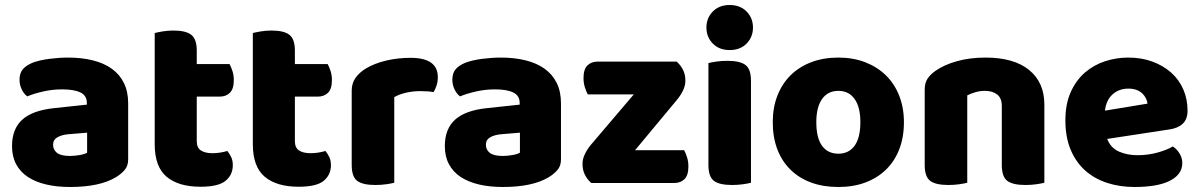

<svg xmlns="http://www.w3.org/2000/svg" viewBox="-20 -731 4794 767"><path d="M260 -108Q277 -108 297.5 -111.5Q318 -115 328 -121V-201L256 -195Q228 -193 210 -183Q192 -173 192 -153Q192 -133 207.5 -120.5Q223 -108 260 -108ZM252 -501Q306 -501 350.5 -490Q395 -479 426.5 -456.5Q458 -434 475 -399.5Q492 -365 492 -318V-94Q492 -68 477.5 -51.5Q463 -35 443 -23Q378 16 260 16Q207 16 164.5 6Q122 -4 91.5 -24Q61 -44 44.5 -75Q28 -106 28 -147Q28 -216 69 -253Q110 -290 196 -299L327 -313V-320Q327 -349 301.5 -361.5Q276 -374 228 -374Q191 -374 154.5 -366Q118 -358 89 -346Q76 -355 67 -373.5Q58 -392 58 -412Q58 -438 70.5 -453.5Q83 -469 109 -480Q138 -491 177.5 -496Q217 -501 252 -501Z M781 15Q693 15 645.5 -25Q598 -65 598 -155V-599Q609 -602 629.5 -605.5Q650 -609 673 -609Q722 -609 744 -592Q766 -575 766 -529V-475H897Q903 -464 908.5 -447.5Q914 -431 914 -411Q914 -376 898.5 -360.5Q883 -345 857 -345H766V-167Q766 -141 782.5 -130Q799 -119 829 -119Q844 -119 860 -121.5Q876 -124 888 -128Q897 -117 903.5 -103.5Q910 -90 910 -71Q910 -33 881.5 -9Q853 15 781 15Z M1173 15Q1085 15 1037.5 -25Q990 -65 990 -155V-599Q1001 -602 1021.5 -605.5Q1042 -609 1065 -609Q1114 -609 1136 -592Q1158 -575 1158 -529V-475H1289Q1295 -464 1300.5 -447.5Q1306 -431 1306 -411Q1306 -376 1290.5 -360.5Q1275 -345 1249 -345H1158V-167Q1158 -141 1174.5 -130Q1191 -119 1221 -119Q1236 -119 1252 -121.5Q1268 -124 1280 -128Q1289 -117 1295.5 -103.5Q1302 -90 1302 -71Q1302 -33 1273.5 -9Q1245 15 1173 15Z M1555 -1Q1544 2 1523.5 5Q1503 8 1479 8Q1429 8 1407 -8.5Q1385 -25 1385 -72V-369Q1385 -398 1400 -419.5Q1415 -441 1441 -457Q1476 -478 1522.5 -489Q1569 -500 1620 -500Q1729 -500 1729 -423Q1729 -405 1724 -389.5Q1719 -374 1712 -363Q1693 -367 1657 -367Q1631 -367 1603.5 -361Q1576 -355 1555 -343Z M1989 -108Q2006 -108 2026.5 -111.5Q2047 -115 2057 -121V-201L1985 -195Q1957 -193 1939 -183Q1921 -173 1921 -153Q1921 -133 1936.5 -120.5Q1952 -108 1989 -108ZM1981 -501Q2035 -501 2079.5 -490Q2124 -479 2155.5 -456.5Q2187 -434 2204 -399.5Q2221 -365 2221 -318V-94Q2221 -68 2206.5 -51.5Q2192 -35 2172 -23Q2107 16 1989 16Q1936 16 1893.5 6Q1851 -4 1820.5 -24Q1790 -44 1773.5 -75Q1757 -106 1757 -147Q1757 -216 1798 -253Q1839 -290 1925 -299L2056 -313V-320Q2056 -349 2030.5 -361.5Q2005 -374 1957 -374Q1920 -374 1883.5 -366Q1847 -358 1818 -346Q1805 -355 1796 -373.5Q1787 -392 1787 -412Q1787 -438 1799.5 -453.5Q1812 -469 1838 -480Q1867 -491 1906.5 -496Q1946 -501 1981 -501Z M2683 -485Q2699 -471 2708.5 -452Q2718 -433 2718 -409Q2718 -389 2708.5 -369.5Q2699 -350 2685 -333L2517 -131H2713Q2719 -120 2724.5 -103Q2730 -86 2730 -66Q2730 -31 2714.5 -15.5Q2699 0 2673 0H2342Q2326 -14 2316.5 -33Q2307 -52 2307 -76Q2307 -96 2316.5 -115.5Q2326 -135 2340 -152L2512 -354H2328Q2322 -365 2316.5 -382Q2311 -399 2311 -419Q2311 -454 2326.5 -469.5Q2342 -485 2368 -485H2683Z M2810 -479Q2821 -482 2841.5 -485Q2862 -488 2886 -488Q2936 -488 2958 -471.5Q2980 -455 2980 -408V-1Q2969 2 2948.5 5Q2928 8 2904 8Q2854 8 2832 -8.5Q2810 -25 2810 -72ZM2802 -621Q2802 -659 2827.5 -685Q2853 -711 2895 -711Q2937 -711 2962.5 -685Q2988 -659 2988 -621Q2988 -583 2962.5 -557Q2937 -531 2895 -531Q2853 -531 2827.5 -557Q2802 -583 2802 -621Z M3591 -243Q3591 -183 3572.5 -135Q3554 -87 3519.5 -53.5Q3485 -20 3437 -2Q3389 16 3329 16Q3269 16 3221 -1.5Q3173 -19 3138.5 -52.5Q3104 -86 3085.5 -134Q3067 -182 3067 -243Q3067 -302 3086 -350Q3105 -398 3139.5 -431.5Q3174 -465 3222 -483Q3270 -501 3329 -501Q3388 -501 3436 -482.5Q3484 -464 3518.5 -430.5Q3553 -397 3572 -349Q3591 -301 3591 -243ZM3329 -368Q3287 -368 3264 -335.5Q3241 -303 3241 -243Q3241 -180 3264 -148.5Q3287 -117 3329 -117Q3371 -117 3394 -149Q3417 -181 3417 -243Q3417 -303 3394 -335.5Q3371 -368 3329 -368Z M4152 -1Q4141 2 4120.5 5Q4100 8 4076 8Q4026 8 4004 -8.5Q3982 -25 3982 -72V-308Q3982 -339 3963.5 -353.5Q3945 -368 3915 -368Q3895 -368 3877.5 -363Q3860 -358 3844 -350V-1Q3833 2 3812.5 5Q3792 8 3768 8Q3718 8 3696 -8.5Q3674 -25 3674 -72V-373Q3674 -400 3685.5 -417Q3697 -434 3717 -448Q3751 -472 3802.5 -486.5Q3854 -501 3917 -501Q4030 -501 4091 -451.5Q4152 -402 4152 -313Z M4403 -176Q4417 -140 4450 -125.5Q4483 -111 4524 -111Q4566 -111 4604 -121.5Q4642 -132 4665 -146Q4681 -136 4692 -118Q4703 -100 4703 -80Q4703 -55 4689 -37Q4675 -19 4649.5 -7Q4624 5 4589 10.5Q4554 16 4512 16Q4453 16 4402.5 -0.5Q4352 -17 4315 -50Q4278 -83 4257 -133Q4236 -183 4236 -250Q4236 -316 4257.5 -363.5Q4279 -411 4314.5 -441.5Q4350 -472 4395 -486.5Q4440 -501 4487 -501Q4540 -501 4583.5 -485Q4627 -469 4658.5 -441Q4690 -413 4707 -374Q4724 -335 4724 -289Q4724 -255 4705 -237Q4686 -219 4652 -214ZM4488 -377Q4450 -377 4424.5 -354Q4399 -331 4394 -289L4564 -317Q4563 -327 4558 -337.5Q4553 -348 4544 -357Q4535 -366 4521 -371.5Q4507 -377 4488 -377Z"/></svg>

Font: Baloo Chettan 2 ExtraBold
Style: Regular
Weight: 800
Designer: Maithili Shingre, Unnati Kotecha and Ek Type
Foundry: Ek Type
Version: Version 1.640;hotconv 1.0.111;makeotfexe 2.5.65597; ttfautoh